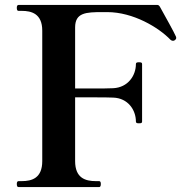

<svg xmlns="http://www.w3.org/2000/svg" viewBox="-20 -757 758 777"><path d="M692 -609C686 -624 648 -692 628 -728C625 -734 621 -737 617 -737H55C50 -737 48 -732 48 -726C48 -717 50 -713 55 -713H68C107 -713 151 -702 151 -633V-105C151 -36 109 -24 68 -24H55C50 -24 48 -19 48 -13C48 -4 50 0 55 0H381C387 0 388 -6 388 -13C388 -20 386 -24 381 -24H368C326 -24 284 -36 284 -105V-363H363C391 -363 419 -363 438 -362C498 -360 530 -312 530 -265C530 -259 535 -258 542 -258C551 -258 555 -259 555 -265V-498C555 -504 551 -505 542 -505C535 -505 530 -504 530 -498C530 -451 498 -403 438 -400C419 -399 391 -399 363 -399H284V-646C284 -706 328 -708 395 -708H414C519 -708 622 -646 670 -596C672 -594 676 -592 680 -592C682 -592 684 -592 687 -594C692 -598 693 -599 693 -604C693 -605 693 -607 692 -609Z"/></svg>

Font: Shippori Mincho OTF
Style: Bold
Weight: 800
Designer: FONTDASU
Foundry: FONTDASU / Google Inc. / but / Adobe
Version: Version 3.300;hotconv 1.0.109;makeotfexe 2.5.65596